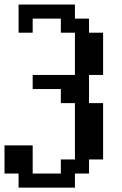

<svg xmlns="http://www.w3.org/2000/svg" viewBox="-20 -817 540 852"><path d="M0 -46.9V-171.9H125V-46.9H250V-109.4H312.5V-359.4H250V-421.9H125V-484.4H312.5V-671.9H250V-734.4H125V-671.9H62.5V-796.9H312.5V-734.4H375V-671.9H437.5V-484.4H375V-359.4H437.5V-109.4H375V-46.9H312.5V15.6H62.5V-46.9Z"/></svg>

Font: KH Dot Dougenzaka 16
Style: Regular
Weight: 400
Designer: Original version for X68000 by Keitarou Hiraki (http://hp.vector.co.jp/authors/VA000874/) / TrueType conversion by Homem
Version: Version 1.00.20150527